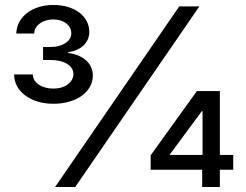

<svg xmlns="http://www.w3.org/2000/svg" viewBox="-20 -753 989 773"><path d="M586.6 -127.8 772.7 -386.4H865.1V-129.3H919V-69.6H865.1V0H794V-69.6H586.6ZM194.6 -335.2Q160.5 -335.2 131.6 -344.1Q102.6 -353 81.7 -368.6Q60.7 -384.2 48.8 -405.9Q36.9 -427.6 36.9 -453.1H112.2Q112.2 -441.1 118.4 -430.6Q124.6 -420.1 135.8 -412.5Q147 -404.8 162.1 -400.6Q177.2 -396.3 194.6 -396.3Q212.4 -396.3 227.1 -400.7Q241.8 -405.2 252.7 -413.2Q263.5 -421.2 269.5 -431.8Q275.6 -442.5 275.6 -454.5Q275.6 -467.3 269 -477.8Q262.4 -488.3 250.4 -495.7Q238.3 -503.2 221.6 -507.3Q204.9 -511.4 184.7 -511.4H153.4V-563.9H184.7Q202.4 -563.9 217.3 -568Q232.2 -572.1 243.4 -579.4Q254.6 -586.6 260.8 -596.9Q267 -607.2 267 -619.3Q267 -631 261.7 -641.2Q256.4 -651.3 246.8 -658.7Q237.2 -666.2 223.9 -670.5Q210.6 -674.7 194.6 -674.7Q178.6 -674.7 164.6 -670.5Q150.6 -666.2 140.3 -658.6Q130 -650.9 123.9 -640.6Q117.9 -630.3 117.9 -617.9H45.5Q46.2 -643.1 57.5 -664.1Q68.9 -685 88.6 -700.5Q108.3 -715.9 135.5 -724.4Q162.6 -733 194.6 -733Q226.6 -733 253.2 -725Q279.8 -717 299 -702.6Q318.2 -688.2 328.8 -668.3Q339.5 -648.4 339.5 -625Q339.5 -608.7 333.5 -594.6Q327.4 -580.6 316.2 -570Q305 -559.3 289.2 -552.4Q273.4 -545.5 254.3 -542.6V-539.8Q278.4 -536.6 296.9 -528.6Q315.3 -520.6 327.9 -508.7Q340.6 -496.8 347.1 -481.7Q353.7 -466.6 353.7 -448.9Q353.7 -424.4 342 -403.6Q330.3 -382.8 309.3 -367.5Q288.4 -352.3 259.1 -343.8Q229.8 -335.2 194.6 -335.2ZM701.7 -727.3H782.7L282.7 0H201.7ZM795.5 -305.4H792.6L663.4 -130.7V-129.3H795.5Z"/></svg>

Font: Interop
Style: Regular
Weight: 400
Designer: Rasmus Andersson, Google, Jang Haemin
Foundry: jhaemin
Version: Version 1.008